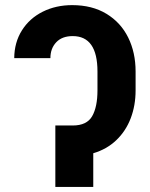

<svg xmlns="http://www.w3.org/2000/svg" viewBox="-20 -737 592 757"><path d="M364.3 -380.9V-455.1Q364.3 -594.7 266.6 -594.7Q224.6 -594.7 201.7 -570.3Q178.7 -545.9 178.7 -507.8H36.1Q36.6 -569.8 66.4 -617.2Q96.2 -664.6 148.2 -690.7Q200.2 -716.8 264.6 -716.8Q343.3 -716.8 399.7 -682.6Q456.1 -648.4 485.4 -589.1Q514.6 -529.8 514.6 -455.1V-380.9Q514.6 -321.3 495.4 -270.8Q476.1 -220.2 438.5 -184.3Q400.9 -148.4 347.7 -132.8V0H198.2V-242.2H266.6Q322.3 -242.2 343.3 -278.8Q364.3 -315.4 364.3 -380.9Z"/></svg>

Font: Pretendard JP
Style: Bold
Weight: 700
Designer: Base glyphs from Inter by Rasmus Andersson; Hangeul glyphs from Noto Sans CJK(Source Han Sans) by Jang Soo-young and Kan
Foundry: Kil Hyung-jin
Version: Version 1.309